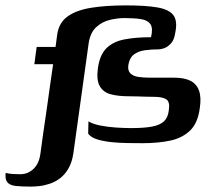

<svg xmlns="http://www.w3.org/2000/svg" viewBox="-49 -526 810 712"><path d="M-28 115Q-26 116 -17 117.5Q-8 119 4.5 119.5Q17 120 27 120Q54 120 75 100.5Q96 81 101 43Q107 0 111.5 -33.5Q116 -67 120.5 -95Q125 -123 128.5 -151Q132 -179 137 -212Q142 -245 148 -288Q143 -288 128 -288Q113 -288 98 -288Q83 -288 78 -288Q79 -291 79.5 -295Q80 -299 81.5 -312Q83 -325 87 -352Q92 -352 107 -352Q122 -352 137 -352Q152 -352 157 -352L163 -397Q169 -441 201 -464.5Q233 -488 288 -497Q343 -506 418 -506Q491 -506 534.5 -498.5Q578 -491 594 -469.5Q610 -448 601 -405Q597 -378 585 -365Q573 -352 560.5 -347.5Q548 -343 540 -343Q512 -343 487.5 -339.5Q463 -336 447 -323.5Q431 -311 427 -285Q424 -265 434 -254.5Q444 -244 463 -241Q482 -238 504 -238Q529 -238 553.5 -238Q578 -238 596 -238Q634 -238 657 -226.5Q680 -215 689 -190Q698 -165 692 -126Q685 -70 656 -42Q627 -14 582 -4.5Q537 5 480 5Q453 5 422.5 4.5Q392 4 363.5 1Q335 -2 312 -9Q289 -16 278 -30L279 -76Q295 -66 323 -60.5Q351 -55 382 -53Q413 -51 437 -51Q485 -51 514.5 -56.5Q544 -62 559 -76Q574 -90 577 -117Q582 -148 568 -157.5Q554 -167 520 -167Q502 -167 488 -167.5Q474 -168 460 -168.5Q446 -169 427 -169Q391 -169 363 -176Q335 -183 321.5 -205.5Q308 -228 314 -273Q321 -323 346 -347.5Q371 -372 413 -380Q455 -388 511 -388Q519 -421 509 -436Q499 -451 474.5 -455Q450 -459 413 -459Q386 -459 357.5 -452Q329 -445 307.5 -425Q286 -405 280 -367L223 43Q218 76 205 98.5Q192 121 174.5 134.5Q157 148 136.5 155Q116 162 97.5 164Q79 166 65 166Q30 166 8.5 163.5Q-13 161 -22 149.5Q-31 138 -28 115Z"/></svg>

Font: Genos SemiBold
Style: Italic
Weight: 600
Italic angle: -8°
Version: Version 1.010